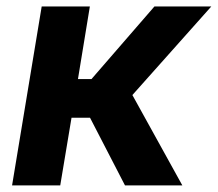

<svg xmlns="http://www.w3.org/2000/svg" viewBox="-20 -562 661 582"><path d="M16.6 0 106.4 -542.5H252.4L216.3 -322.3H257.3L448.2 -542.5H620.6L381.3 -273.9L532.7 0H358.9L252.9 -205.1H196.8L162.6 0Z"/></svg>

Font: Inter 16pt
Style: Bold Italic
Weight: 700
Italic angle: -9.3988°
Version: Version 4.001;git-66647c0bb